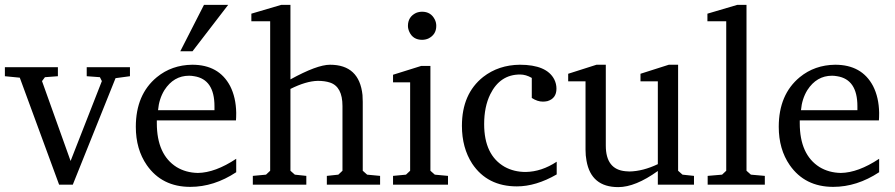

<svg xmlns="http://www.w3.org/2000/svg" viewBox="-25 -756 3662 786"><path d="M-5 -444V-481H212V-444L159 -440L147 -424L264 -97L392 -424L384 -440L330 -444V-481H507V-444L448 -436L273 0H217L56 -438Z M531 -237Q531 -369 617 -440Q678 -490 762 -491Q871 -491 917 -404Q941 -357 942 -294Q942 -274 941 -263H617V-252Q617 -123 698 -72Q736 -49 785 -48Q856 -49 942 -106V-51Q851 9 754 9Q638 9 576 -80Q531 -145 531 -237ZM622 -305H853V-321Q853 -431 770 -444Q759 -446 749 -446Q686 -446 648 -387Q626 -351 622 -305ZM713 -546 810 -736H909L763 -546Z M1004 -669V-700L1126 -736H1164V-431Q1273 -491 1326 -491Q1446 -491 1459 -367Q1460 -353 1460 -339V-57L1478 -41L1531 -36V0H1313V-36L1360 -41L1377 -57V-322Q1377 -401 1326 -418Q1305 -425 1276 -425Q1228 -424 1164 -392V-57L1182 -41L1229 -36V0H1010V-36L1064 -41L1081 -57V-669Z M1645 -650Q1645 -687 1678 -703Q1690 -708 1703 -708Q1739 -708 1755 -676Q1761 -664 1761 -650Q1761 -614 1728 -598Q1716 -593 1703 -593Q1666 -593 1651 -625Q1645 -638 1645 -650ZM1584 0V-36L1637 -41L1654 -57V-419H1584V-450L1699 -486H1737V-57L1755 -41L1809 -36V0Z M1866 -241Q1866 -372 1953 -441Q2016 -490 2103 -491Q2213 -491 2244 -431Q2253 -413 2253 -393Q2253 -353 2216 -342Q2207 -340 2197 -340Q2175 -340 2152 -355V-437Q2128 -451 2104 -451Q2022 -451 1982 -370Q1957 -319 1957 -248Q1957 -121 2041 -73Q2079 -52 2127 -52Q2192 -53 2254 -94V-42Q2169 7 2091 7Q1970 7 1908 -86Q1866 -151 1866 -241Z M2301 -423V-454L2417 -491H2455V-160Q2455 -62 2536 -55Q2544 -54 2552 -54Q2607 -55 2668 -84V-423H2597V-454L2713 -491H2751V-57L2769 -41L2816 -36V0H2668V-56Q2576 10 2506 10Q2395 10 2376 -98Q2372 -119 2372 -143V-423Z M2871 -669V-700L2993 -736H3031V-57L3049 -41L3106 -36V0H2872V-36L2931 -41L2948 -57V-669Z M3163 -237Q3163 -369 3249 -440Q3310 -490 3394 -491Q3503 -491 3549 -404Q3573 -357 3574 -294Q3574 -274 3573 -263H3249V-252Q3249 -123 3330 -72Q3368 -49 3417 -48Q3488 -49 3574 -106V-51Q3483 9 3386 9Q3270 9 3208 -80Q3163 -145 3163 -237ZM3254 -305H3485V-321Q3485 -431 3402 -444Q3391 -446 3381 -446Q3318 -446 3280 -387Q3258 -351 3254 -305Z"/></svg>

Font: Khartiya
Style: Regular
Weight: 500
Version: Version 1.0.1